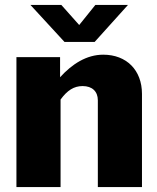

<svg xmlns="http://www.w3.org/2000/svg" viewBox="-20 -763 641 783"><path d="M47 0H227V-357C254 -394 281 -412 317 -412C356 -412 379 -390 379 -354V0H559V-380C559 -477 496 -540 401 -540C333 -540 274 -502 225 -448V-530H47ZM369 -743 303 -661 230 -743H104L243 -592H366L502 -743Z"/></svg>

Font: Bisquit Text
Style: Bold
Weight: 800
Version: Version 1.004;Glyphs 3.2.3 (3260)